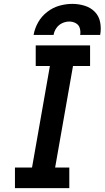

<svg xmlns="http://www.w3.org/2000/svg" viewBox="-20 -969 540 989"><path d="M57 0V-106H145L237 -629H164V-735H444V-629H356L264 -106H337V0ZM153 -789Q159 -823 176.5 -854Q194 -885 223 -907.5Q252 -930 285.5 -939.5Q319 -949 353 -949Q385 -949 416 -939.5Q447 -930 468.5 -908Q490 -886 496 -854Q502 -822 496 -789H393Q396 -807 391 -824Q386 -841 370.5 -849.5Q355 -858 337 -858Q318 -858 300 -849.5Q282 -841 270.5 -824.5Q259 -808 256 -789Z"/></svg>

Font: Iosevka SS08
Style: Bold Italic
Weight: 700
Italic angle: -10°
Monospace: yes
Designer: Belleve Invis
Foundry: Belleve Invis
Version: 2.1.0; ttfautohint (v1.8.2)